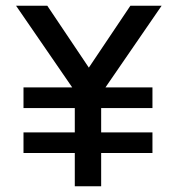

<svg xmlns="http://www.w3.org/2000/svg" viewBox="-20 -650 620 670"><path d="M241 0V-116H62V-188H241V-273H62V-345H232L36 -630H145L290 -414L435 -630H544L348 -345H512V-273H333V-188H512V-116H333V0Z"/></svg>

Font: Sometype Mono Medium
Style: Regular
Weight: 500
Monospace: yes
Designer: Ryoichi Tsunekawa
Foundry: Dharma Type
Version: Version 1.000; ttfautohint (v1.8.3)